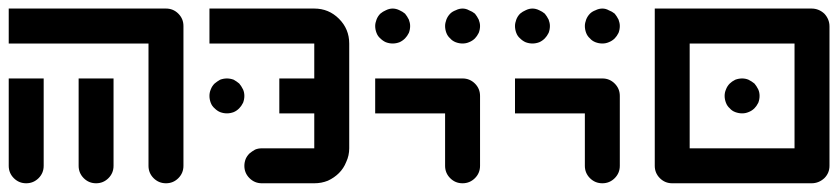

<svg xmlns="http://www.w3.org/2000/svg" viewBox="-20 -420 1921 440"><path d="M400.4 -40Q400.4 -23.4 388.7 -11.7Q377 0 360.4 0Q343.8 0 332 -11.7Q320.3 -23.4 320.3 -40Q320.3 -133.8 320.3 -320.3Q212.9 -320.3 0 -320.3Q0 -346.7 0 -400.4Q120.1 -400.4 360.4 -400.4Q377 -400.4 388.7 -388.7Q400.4 -377 400.4 -360.4Q400.4 -280.3 400.4 -200.2Q400.4 -120.1 400.4 -40ZM240.2 -240.2Q240.2 -172.9 240.2 -40Q240.2 -23.4 228.5 -11.7Q216.8 0 200.2 0Q183.6 0 171.9 -11.7Q160.2 -23.4 160.2 -40Q160.2 -106.4 160.2 -240.2Q179.7 -240.2 200.2 -240.2Q219.7 -240.2 240.2 -240.2ZM80.1 -240.2Q80.1 -172.9 80.1 -40Q80.1 -23.4 68.4 -11.7Q56.6 0 40 0Q23.4 0 11.7 -11.7Q0 -23.4 0 -40Q0 -106.4 0 -240.2Q19.5 -240.2 40 -240.2Q59.6 -240.2 80.1 -240.2Z M528.3 -171.9Q522.5 -166 515.6 -163.1Q507.8 -160.2 500 -160.2Q492.2 -160.2 484.4 -163.1Q477.5 -166 471.7 -171.9Q465.8 -176.8 462.9 -184.6Q460 -192.4 460 -200.2Q460 -208 462.9 -214.8Q465.8 -222.7 471.7 -228.5Q477.5 -233.4 484.4 -237.3Q492.2 -240.2 500 -240.2Q507.8 -240.2 515.6 -237.3Q522.5 -233.4 528.3 -228.5Q533.2 -222.7 537.1 -214.8Q540 -208 540 -200.2Q540 -192.4 537.1 -184.6Q533.2 -176.8 528.3 -171.9ZM780.3 -80.1Q780.3 -63.5 773.4 -48.8Q767.6 -34.2 756.8 -23.4Q746.1 -12.7 731.4 -5.9Q716.8 0 700.2 0Q660.2 0 580.1 0Q563.5 0 551.8 -11.7Q540 -23.4 540 -40Q540 -47.9 543 -55.7Q545.9 -62.5 551.8 -68.4Q557.6 -73.2 564.5 -77.1Q571.3 -80.1 580.1 -80.1Q620.1 -80.1 700.2 -80.1Q700.2 -106.4 700.2 -160.2Q672.9 -160.2 620.1 -160.2Q620.1 -186.5 620.1 -240.2Q646.5 -240.2 700.2 -240.2Q700.2 -266.6 700.2 -320.3Q620.1 -320.3 460 -320.3Q460 -346.7 460 -400.4Q540 -400.4 700.2 -400.4Q733.4 -400.4 756.8 -377Q780.3 -353.5 780.3 -320.3Q780.3 -259.8 780.3 -200.2Q780.3 -139.6 780.3 -80.1Z M908.2 -332Q902.3 -326.2 895.5 -323.2Q887.7 -320.3 879.9 -320.3Q872.1 -320.3 864.3 -323.2Q857.4 -326.2 851.6 -332Q845.7 -336.9 842.8 -344.7Q839.8 -352.5 839.8 -360.4Q839.8 -367.2 842.8 -375Q845.7 -382.8 851.6 -388.7Q857.4 -393.6 864.3 -396.5Q872.1 -400.4 879.9 -400.4Q887.7 -400.4 895.5 -396.5Q902.3 -393.6 908.2 -388.7Q913.1 -382.8 917 -375Q919.9 -367.2 919.9 -360.4Q919.9 -352.5 917 -344.7Q913.1 -336.9 908.2 -332ZM1068.4 -332Q1062.5 -326.2 1054.7 -323.2Q1047.9 -320.3 1040 -320.3Q1032.2 -320.3 1024.4 -323.2Q1016.6 -326.2 1011.7 -332Q1005.9 -336.9 1002.9 -344.7Q1000 -352.5 1000 -360.4Q1000 -367.2 1002.9 -375Q1005.9 -382.8 1011.7 -388.7Q1016.6 -393.6 1024.4 -396.5Q1032.2 -400.4 1040 -400.4Q1047.9 -400.4 1054.7 -396.5Q1062.5 -393.6 1068.4 -388.7Q1073.2 -382.8 1077.1 -375Q1080.1 -367.2 1080.1 -360.4Q1080.1 -352.5 1077.1 -344.7Q1073.2 -336.9 1068.4 -332ZM1040 -240.2Q1056.6 -240.2 1068.4 -228.5Q1080.1 -216.8 1080.1 -200.2Q1080.1 -146.5 1080.1 -40Q1080.1 -23.4 1068.4 -11.7Q1056.6 0 1040 0Q1023.4 0 1011.7 -11.7Q1000 -23.4 1000 -40Q1000 -80.1 1000 -160.2Q946.3 -160.2 839.8 -160.2Q839.8 -186.5 839.8 -240.2Q889.6 -240.2 939.5 -240.2Q990.2 -240.2 1040 -240.2Z M1228.5 -332Q1222.7 -326.2 1215.8 -323.2Q1208 -320.3 1200.2 -320.3Q1192.4 -320.3 1184.6 -323.2Q1177.7 -326.2 1171.9 -332Q1166 -336.9 1163.1 -344.7Q1160.2 -352.5 1160.2 -360.4Q1160.2 -367.2 1163.1 -375Q1166 -382.8 1171.9 -388.7Q1177.7 -393.6 1184.6 -396.5Q1192.4 -400.4 1200.2 -400.4Q1208 -400.4 1215.8 -396.5Q1222.7 -393.6 1228.5 -388.7Q1233.4 -382.8 1237.3 -375Q1240.2 -367.2 1240.2 -360.4Q1240.2 -352.5 1237.3 -344.7Q1233.4 -336.9 1228.5 -332ZM1388.7 -332Q1382.8 -326.2 1375 -323.2Q1368.2 -320.3 1360.4 -320.3Q1352.5 -320.3 1344.7 -323.2Q1336.9 -326.2 1332 -332Q1326.2 -336.9 1323.2 -344.7Q1320.3 -352.5 1320.3 -360.4Q1320.3 -367.2 1323.2 -375Q1326.2 -382.8 1332 -388.7Q1336.9 -393.6 1344.7 -396.5Q1352.5 -400.4 1360.4 -400.4Q1368.2 -400.4 1375 -396.5Q1382.8 -393.6 1388.7 -388.7Q1393.6 -382.8 1397.5 -375Q1400.4 -367.2 1400.4 -360.4Q1400.4 -352.5 1397.5 -344.7Q1393.6 -336.9 1388.7 -332ZM1360.4 -240.2Q1377 -240.2 1388.7 -228.5Q1400.4 -216.8 1400.4 -200.2Q1400.4 -146.5 1400.4 -40Q1400.4 -23.4 1388.7 -11.7Q1377 0 1360.4 0Q1343.8 0 1332 -11.7Q1320.3 -23.4 1320.3 -40Q1320.3 -80.1 1320.3 -160.2Q1266.6 -160.2 1160.2 -160.2Q1160.2 -186.5 1160.2 -240.2Q1210 -240.2 1259.8 -240.2Q1310.5 -240.2 1360.4 -240.2Z M1480.5 -400.4Q1600.6 -400.4 1839.8 -400.4Q1856.4 -400.4 1869.1 -388.7Q1880.9 -376 1880.9 -359.4Q1880.9 -252.9 1880.9 -40Q1880.9 -23.4 1869.1 -11.7Q1856.4 0 1839.8 0Q1733.4 0 1520.5 0Q1503.9 0 1492.2 -11.7Q1480.5 -23.4 1480.5 -40Q1480.5 -129.9 1480.5 -219.7Q1480.5 -310.5 1480.5 -400.4ZM1800.8 -80.1Q1800.8 -160.2 1800.8 -320.3Q1720.7 -320.3 1560.5 -320.3Q1560.5 -240.2 1560.5 -80.1Q1620.1 -80.1 1680.7 -80.1Q1740.2 -80.1 1800.8 -80.1ZM1709 -171.9Q1703.1 -166 1695.3 -163.1Q1688.5 -160.2 1680.7 -160.2Q1672.9 -160.2 1665 -163.1Q1657.2 -166 1652.3 -171.9Q1646.5 -176.8 1643.6 -184.6Q1640.6 -192.4 1640.6 -200.2Q1640.6 -208 1643.6 -214.8Q1646.5 -222.7 1652.3 -228.5Q1657.2 -233.4 1665 -237.3Q1672.9 -240.2 1680.7 -240.2Q1688.5 -240.2 1695.3 -237.3Q1703.1 -233.4 1709 -228.5Q1713.9 -222.7 1717.8 -214.8Q1720.7 -208 1720.7 -200.2Q1720.7 -192.4 1717.8 -184.6Q1713.9 -176.8 1709 -171.9Z"/></svg>

Font: Stray Robotalk
Style: Regular
Weight: 400
Designer: Faina Iasen
Version: Version 1.0